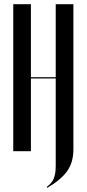

<svg xmlns="http://www.w3.org/2000/svg" viewBox="-20 -719 412 913"><path d="M127 -699V-352H245V-699H329V-8Q329 53 299.5 94.5Q270 136 205 174L202 170Q214 161 222 152Q230 143 235 131.5Q240 120 242.5 105Q245 90 245 68V-346H127V0H43V-699Z"/></svg>

Font: Moniqa SemBd Narrow Display
Style: Regular
Weight: 600
Width: 4
Designer: Rajesh Rajput
Foundry: Rajesh Rajput
Version: Version 1.000